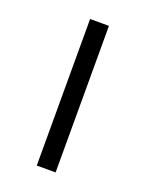

<svg xmlns="http://www.w3.org/2000/svg" viewBox="-94 -487 409 538"><g transform="rotate(20 111.0 -218.5)"><path d="M138.2 -437H82V0H138.2Z"/></g></svg>

Font: Saysettha
Style: Regular
Weight: 400
Designer: John M. Durdin
Foundry: Lao Script for Windows
Version: Version 2.201